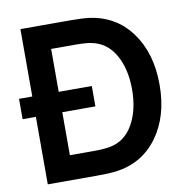

<svg xmlns="http://www.w3.org/2000/svg" viewBox="-80 -799 863 877"><g transform="rotate(-10 351.0 -360.0)"><path d="M347.5 -313H10V-407.5H347.5ZM301 0H71.5V-720H301Q355 -720 388.5 -716Q511.5 -700 582.5 -603.2Q653.5 -506.5 653.5 -360Q653.5 -213.5 582.5 -116.8Q511.5 -20 388.5 -4Q356 0 301 0ZM194 -606.5V-113.5H301Q351 -113.5 380.5 -119Q450.5 -132 488.2 -198.5Q526 -265 526 -360Q526 -456.5 488.2 -522Q450.5 -587.5 380.5 -601Q356.5 -606.5 301 -606.5Z"/></g></svg>

Font: Vortex Mix
Style: Bold
Weight: 700
Designer: Mikhail Sharanda
Foundry: Mikhail Sharanda
Version: Version 4.504;Glyphs 3.1.2 (3151)